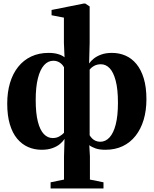

<svg xmlns="http://www.w3.org/2000/svg" viewBox="-20 -838 872 1089"><path d="M267 231V196L343 180.5V49.5L346 -50Q337 -35.5 320 -21.2Q303 -7 277.2 2.2Q251.5 11.5 216 11.5Q175 11.5 139.5 -4Q104 -19.5 77.2 -51.5Q50.5 -83.5 35.8 -133Q21 -182.5 21 -250.5Q21 -315 36.8 -367.8Q52.5 -420.5 83 -458.8Q113.5 -497 157 -517.5Q200.5 -538 255.5 -538Q287 -538 310 -531Q333 -524 346 -513L342.5 -595V-738L272.5 -751.5V-781.5L455.5 -818H463.5L488.5 -801.5V-595L485.5 -478Q495 -492 512 -505.8Q529 -519.5 554.8 -528.8Q580.5 -538 615 -538Q656.5 -538 692 -522.5Q727.5 -507 754 -474.8Q780.5 -442.5 795.5 -393Q810.5 -343.5 810.5 -275Q810.5 -211 794.8 -158.5Q779 -106 749 -67.8Q719 -29.5 676 -9Q633 11.5 578 11.5Q544 11.5 522 3.8Q500 -4 486.5 -14.5L490 49.5V180.5L567 196V231ZM279 -55Q301 -55 317.5 -64.8Q334 -74.5 343 -85V-456.5Q338 -466 329.5 -474.5Q321 -483 309.2 -488.2Q297.5 -493.5 283 -493.5Q252.5 -493.5 230 -468.5Q207.5 -443.5 195 -394Q182.5 -344.5 182.5 -271Q182.5 -195.5 194.8 -147.8Q207 -100 228.8 -77.5Q250.5 -55 279 -55ZM548.5 -34Q579 -34 601.5 -58.8Q624 -83.5 636.5 -132.5Q649 -181.5 649 -255Q649 -332 636.2 -380.2Q623.5 -428.5 602 -451Q580.5 -473.5 552.5 -473.5Q530.5 -473.5 514.2 -464.5Q498 -455.5 488.5 -443V-71Q493.5 -62 502 -53.2Q510.5 -44.5 522.5 -39.2Q534.5 -34 548.5 -34Z"/></svg>

Font: Merriweather 96pt ExtraBold
Style: Regular
Weight: 800
Version: Version 2.100